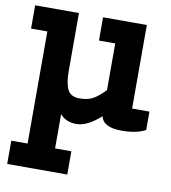

<svg xmlns="http://www.w3.org/2000/svg" viewBox="-84 -572 797 894"><g transform="rotate(10 315.0 -125.0)"><path d="M331 -390V-500H538V-105H620V-18Q577 5 508 5Q419 5 409 -46Q345 11 295 11Q245 11 217 -22V140H294V250H10V140H87V-390H10V-500H217V-226Q217 -167 232 -138Q247 -109 288 -109Q329 -109 354 -124Q379 -139 408 -169V-390Z"/></g></svg>

Font: Cherry Swash
Style: Bold
Weight: 700
Designer: Kasatkina Nataliya
Foundry: Nataliya Kasatkina
Version: Version 1.001